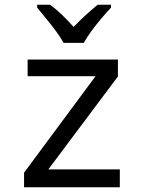

<svg xmlns="http://www.w3.org/2000/svg" viewBox="-20 -786 603 806"><path d="M81 0V-61L381 -466H96V-536H475V-465L183 -75H483V0ZM247 -606Q235 -628 215.5 -654.5Q196 -681 174.5 -707Q153 -733 136 -754V-766H190Q214 -749 239.5 -724.5Q265 -700 289 -673Q316 -701 340 -723Q364 -745 390 -766H446V-754Q428 -735 406 -709Q384 -683 364 -656Q344 -629 332 -606Z"/></svg>

Font: Noto Sans Mono SemiCondensed
Style: Regular
Weight: 400
Width: 4
Designer: Monotype Design Team
Foundry: Monotype Imaging Inc.
Version: Version 2.014